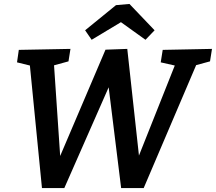

<svg xmlns="http://www.w3.org/2000/svg" viewBox="-20 -949 1091 970"><path d="M802 -697 1051 -702 1041 -639 971 -620 706 1H592L529 -508L305 1H192L131 -618L66 -634L75 -697L336 -702L326 -639L253 -619L284 -161L513 -698L623 -702L682 -163L863 -618L792 -634ZM634 -929 761 -796 715 -748 591 -837 443 -748 410 -796 566 -923Z"/></svg>

Font: Bitter Pro SemiBold
Style: Italic
Weight: 600
Italic angle: -9°
Designer: Sol Matas, and Bitter project Authors
Foundry: Sol Matas
Version: Version 1.010